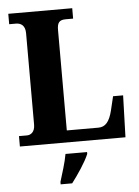

<svg xmlns="http://www.w3.org/2000/svg" viewBox="-61 -761 746 1029"><g transform="rotate(-5 312.0 -246.5)"><path d="M23 0H591L598 -225H544L526 -150C511 -89 488 -64 451 -64H281V-604C281 -643 292 -658 327 -658H367V-714H23V-658H59C87 -658 109 -643 109 -602V-110C109 -71 87 -56 66 -56H23ZM223 208V221H285C318 178 362 113 379 71V61H263C256 104 235 169 223 208Z"/></g></svg>

Font: Noto Serif Hebrew SemiCondensed ExtraBold
Style: Regular
Weight: 800
Width: 4
Designer: Monotype Design Team
Foundry: Monotype Imaging Inc.
Version: Version 2.004